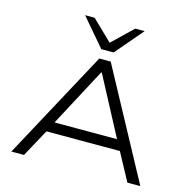

<svg xmlns="http://www.w3.org/2000/svg" viewBox="-131 -1073 1194 1202"><g transform="rotate(15 466.0 -472.0)"><path d="M48 0 429 -705H503L884 0H800L691 -202L737 -179H194L240 -202L130 0ZM463 -624 253 -229 220 -246H711L676 -229L467 -624ZM426 -765 273 -944H335L466 -817L598 -944H659L506 -765Z"/></g></svg>

Font: Nunito Sans 7pt Expanded Light
Style: Regular
Weight: 300
Width: 7
Designer: Vernon Adams
Foundry: Vernon Adams
Version: Version 3.101;gftools[0.9.27]